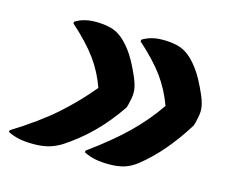

<svg xmlns="http://www.w3.org/2000/svg" viewBox="-81 -617 752 635"><g transform="rotate(15 295.5 -299.0)"><path d="M334 -497 335 -503Q364 -521 404 -521Q430 -521 450.5 -516.5Q471 -512 487 -501Q507 -488 528.5 -459.5Q550 -431 573 -378Q584 -352 585.5 -334.5Q587 -317 582 -298Q581 -292 579.5 -286Q578 -280 576 -274Q511 -169 433 -107Q411 -90 389 -83.5Q367 -77 338 -77Q313 -77 291.5 -81Q270 -85 251 -95L252 -101Q328 -156 379 -205.5Q430 -255 469 -312Q450 -364 419.5 -406Q389 -448 334 -497ZM104 -497 105 -503Q134 -521 174 -521Q200 -521 220.5 -516.5Q241 -512 257 -501Q277 -488 298.5 -459.5Q320 -431 343 -378Q354 -352 355.5 -334.5Q357 -317 352 -298Q351 -292 349.5 -286Q348 -280 346 -274Q309 -219 265.5 -176Q222 -133 172 -101Q150 -88 128.5 -82.5Q107 -77 78 -77Q53 -77 31.5 -81Q10 -85 -9 -95L-8 -101Q79 -155 135 -204.5Q191 -254 239 -312Q221 -363 190.5 -405Q160 -447 104 -497Z"/></g></svg>

Font: Recursive Mn Csl St XBd
Style: Italic
Weight: 800
Italic angle: -15°
Monospace: yes
Version: Version 1.079;hotconv 1.0.112;makeotfexe 2.5.65598; ttfautoh